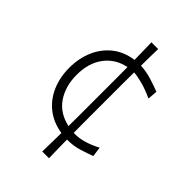

<svg xmlns="http://www.w3.org/2000/svg" viewBox="-230 -736 972 972"><g transform="rotate(45 256.0 -250.0)"><path d="M262.2 141.1Q263.2 106 263.7 72.5Q264.2 39.1 264.6 6.3Q198.7 -3.9 152.8 -40.3Q106.9 -76.7 83 -132.3Q59.1 -188 59.1 -254.9Q59.1 -323.7 83.5 -379.9Q107.9 -436 153.8 -472.2Q199.7 -508.3 264.6 -517.1Q264.2 -546.9 263.7 -577.6Q263.2 -608.4 262.2 -640.6H310.5Q309.6 -608.9 309.1 -578.9Q308.6 -548.8 308.6 -519.5Q346.7 -518.1 387.7 -505.4Q428.7 -492.7 457 -481.4L453.1 -428.7Q405.3 -450.7 366.7 -460.4Q328.1 -470.2 308.1 -470.7Q307.6 -428.2 307.6 -386.7Q307.6 -345.2 307.6 -302.7V-197.3Q307.6 -157.2 307.6 -117.9Q307.6 -78.6 308.1 -38.6Q312.5 -38.1 317.4 -38.1Q378.4 -38.1 454.1 -78.1L461.4 -25.4Q434.1 -15.1 394.8 -2.7Q355.5 9.8 311 9.8Q309.6 9.8 308.1 9.8Q308.6 41.5 309.1 74.2Q309.6 106.9 310.5 141.1ZM110.8 -255.9Q110.8 -176.3 149.2 -118.7Q187.5 -61 265.1 -43.9Q265.6 -82.5 265.6 -120.6Q265.6 -158.7 265.6 -197.3V-302.7Q265.6 -343.8 265.6 -384.5Q265.6 -425.3 265.1 -466.3Q194.3 -452.1 152.6 -397.2Q110.8 -342.3 110.8 -255.9Z"/></g></svg>

Font: Pinar DS1-Light
Style: Regular
Weight: 300
Designer: Amin Abedi
Version: Version 2.000